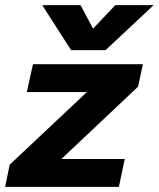

<svg xmlns="http://www.w3.org/2000/svg" viewBox="-28 -731 621 751"><path d="M137 -711H287L336 -619L423 -711H573L385 -535H250ZM10 -87 312 -371H77L101 -480H531L512 -392L212 -109H460L437 0H-8Z"/></svg>

Font: Prompt SemiBold
Style: Italic
Weight: 600
Italic angle: -12°
Designer: Katatrad Team
Foundry: CadsonDemak
Version: Version 1.001